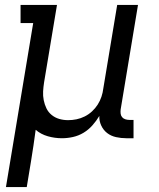

<svg xmlns="http://www.w3.org/2000/svg" viewBox="-20 -550 640 775"><path d="M4 205 114 -457H63V-530H210L158 -218Q155 -199 154 -181Q153 -163 156.5 -145.5Q160 -128 167.5 -112.5Q175 -97 188.5 -86Q202 -75 219 -70Q236 -65 255 -65Q272 -65 289 -68.5Q306 -72 322 -80Q338 -88 351.5 -100.5Q365 -113 374.5 -128Q384 -143 389.5 -159.5Q395 -176 397 -193L453 -530H537L467 -108Q466 -99 467 -91Q468 -83 473 -77Q478 -71 486 -68.5Q494 -66 502 -66H519V8H490Q469 8 448.5 3.5Q428 -1 412.5 -13Q397 -25 388.5 -43.5Q380 -62 381 -82Q369 -62 353 -44Q337 -26 317 -14Q297 -2 274.5 3Q252 8 230 8Q201 8 173 0Q145 -8 124 -26Q120 6 115 38Q110 70 105 102L88 205Z"/></svg>

Font: Iosevka Slab Extended Oblique
Style: Regular
Weight: 400
Width: 7
Italic angle: -9°
Monospace: yes
Designer: Belleve Invis
Foundry: Belleve Invis
Version: Version 11.1.0; ttfautohint (v1.8.3)